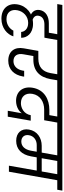

<svg xmlns="http://www.w3.org/2000/svg" viewBox="868 -1648 884 2659"><g transform="rotate(90 1309.5 -318.0)"><path d="M268.1 -324.5C220.3 -335 188.9 -363.9 197.8 -411.3C208.1 -471.4 263.1 -491.6 318.5 -491.6H501.4L512.8 -552.9H302.6C208.3 -552.9 133.6 -511.6 118.4 -427.4C105.1 -351.2 156.1 -308.9 209.9 -293.9ZM512.8 -552.9 533.2 -669.6H674.9L686.9 -740H48.1L36 -669.6H453.5L431.3 -545.2ZM309 -334C169.5 -334 62.4 -245.4 40.9 -121C18.9 2.6 90 103.8 237.8 103.8C368.5 103.8 456.1 23.3 483.1 -61.6H403.4C382.5 -16.4 326.6 33.9 244.6 33.9C147.8 33.9 105.4 -31.4 121.4 -115.8C135.6 -196.9 202.7 -266.7 296.9 -266.7C383.5 -266.7 419.4 -213.3 422.1 -169.4H502.6C504.4 -245.2 447.1 -334 309 -334Z M819.8 9C940.3 9 1017.9 -71 1038.6 -194C1038.6 -197.8 1039.6 -204.1 1040.6 -211.1H960.2L957.4 -191.8C943.7 -114.5 896.3 -62.9 825.8 -62.9C747.5 -62.9 715.6 -121.5 731.6 -202.5L762.6 -379.2L713.8 -338.5H806C960.9 -338.5 1047.9 -425.6 1074.9 -574.4L1093.6 -683.2H1010.1L991.4 -574.4C970.9 -463.3 904.1 -407.4 790.1 -407.4H684.6L648.9 -206.5C625.4 -81.8 688.4 9 819.8 9ZM1210.1 -669.6 1222.9 -740H634.3L622.2 -669.6Z M1595.6 15.9 1650.8 -302.1H1574.7C1557.9 -206.6 1474.2 -166.1 1408.5 -166.1C1314.5 -166.1 1262.6 -230.2 1279.3 -325.5C1298.5 -434.8 1392.3 -488.2 1496.6 -488.2H1644.8L1679.6 -685.2H1596.1L1573.9 -560.1H1500.9C1354.6 -560.1 1223.4 -490 1195.1 -330.8C1169.6 -187.7 1252.9 -98.8 1375.6 -98.8C1463.3 -98.8 1537.2 -143.7 1566.9 -209L1554.6 -216L1513.6 15.9ZM1819.9 -669.6 1832.7 -740H1170.8L1158 -669.6Z M1929.6 -100.5C2045 -100.5 2121.6 -174.6 2145.1 -307.6L2214.1 -699H2135.9L2066.2 -303.6C2050.7 -220.8 2005.6 -171.6 1939.4 -171.6C1880.1 -171.6 1840.1 -213 1852.1 -277.9C1863.3 -344.8 1919 -385.2 1987.9 -385.2H2388.5L2400.6 -454.1H1998.4C1888.3 -454.1 1793 -391.6 1773.9 -277.9C1754.9 -172.6 1819 -100.5 1929.6 -100.5ZM2357.5 0 2485.5 -726.2H2402L2274 0ZM2607.2 -669.6 2619.3 -740H1780.3L1768.2 -669.6Z"/></g></svg>

Font: Poppins Devanagari Thin
Style: Italic
Weight: 100
Italic angle: -10°
Designer: Ninad Kale (Devanagari), Jonny Pinhorn (Latin)
Foundry: Indian Type Foundry
Version: 4.005